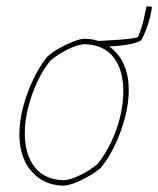

<svg xmlns="http://www.w3.org/2000/svg" viewBox="-20 -578 498 604"><path d="M181 6Q120 6 80.5 -37.5Q41 -81 41 -156Q41 -196 52.5 -240.5Q64 -285 84 -327Q104 -369 128 -399Q143 -413 166 -426Q189 -439 211 -447.5Q233 -456 245 -456Q306 -456 345.5 -412.5Q385 -369 385 -294Q385 -254 373.5 -209.5Q362 -165 342.5 -123.5Q323 -82 298 -51Q284 -38 260.5 -24.5Q237 -11 215 -2.5Q193 6 181 6ZM182 -11Q203 -13 232 -27Q261 -41 287 -62Q311 -92 329.5 -130.5Q348 -169 358 -211Q368 -253 368 -291Q368 -358 337 -398Q306 -438 244 -439Q223 -437 194 -423Q165 -409 139 -388Q115 -359 97 -320Q79 -281 68.5 -239Q58 -197 58 -159Q58 -92 89.5 -52Q121 -12 182 -11ZM287 -433 289 -449Q327 -451 361.5 -453.5Q396 -456 414 -461Q426 -490 431.5 -514Q437 -538 441 -558L458 -557V-555Q454 -527 444 -497Q434 -467 423 -450Q405 -441 374 -436.5Q343 -432 314 -432Q307 -432 300 -432Q293 -432 287 -433Z"/></svg>

Font: Labrada Thin
Style: Italic
Weight: 100
Italic angle: -7°
Designer: Mercedes Jáuregui
Foundry: Omnibus-Type Team
Version: Version 1.000; ttfautohint (v1.8.4.7-5d5b)